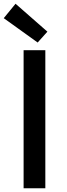

<svg xmlns="http://www.w3.org/2000/svg" viewBox="-29 -983 358 1025"><path d="M97 -715V22H213V-715ZM-9 -886 172 -756 224 -814 54 -963Z"/></svg>

Font: コーポレート・ロゴ ver3 Medium
Style: Regular
Weight: 500
Designer: [KANA_main] LOGOTYPE.JP [Source Han Sans] Ryoko NISHIZUKA 西塚涼子 (kana, bopomofo & ideographs); Paul D. Hunt (Latin, Greek
Version: Version 12.001;FEAKit 1.0